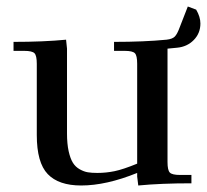

<svg xmlns="http://www.w3.org/2000/svg" viewBox="-20 -569 642 596"><path d="M22 -411.1V-439Q115.2 -439 185.1 -445.8L188 -418V-154.8Q188 -122.6 193.1 -99.6Q198.2 -76.7 206.3 -63.7Q214.4 -50.8 227.5 -43.5Q240.7 -36.1 252.7 -34.2Q264.6 -32.2 282.2 -32.2Q309.1 -32.2 335.4 -37.6Q361.8 -43 405.8 -61V-371.1Q405.8 -396.5 398.7 -403.8Q391.6 -411.1 367.2 -411.1H334V-439Q427.2 -439 497.1 -445.8Q515.1 -447.8 522.7 -455.6Q530.3 -463.4 538.1 -484.9L563 -548.8L588.9 -539.1Q602.1 -516.6 602.1 -496.1Q602.1 -465.8 581.5 -444.8Q561 -423.8 529.8 -420.9L500 -418V-65.9Q500 -41 507.1 -33.4Q514.2 -25.9 539.1 -25.9H574.2V0Q479.5 0 409.2 6.8L405.8 -21V-32.2Q309.6 6.8 231.9 6.8Q162.1 6.8 128.2 -28.6Q94.2 -64 94.2 -149.9V-371.1Q94.2 -396 87.2 -403.6Q80.1 -411.1 55.2 -411.1Z"/></svg>

Font: Dihjauti S
Style: Bold
Weight: 700
Designer: T. Christopher White
Version: Version 3.0.0